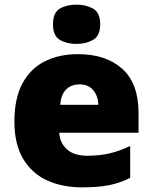

<svg xmlns="http://www.w3.org/2000/svg" viewBox="-20 -796 658 826"><path d="M315 -563Q436 -563 506 -500Q576 -437 576 -310V-225H235Q237 -182 267.5 -154Q298 -126 356 -126Q408 -126 451 -136Q494 -146 540 -168V-31Q500 -10 452.5 0Q405 10 333 10Q249 10 183.5 -19.5Q118 -49 80 -112Q42 -175 42 -273Q42 -373 76.5 -437Q111 -501 172.5 -532Q234 -563 315 -563ZM322 -433Q288 -433 265.5 -412Q243 -391 239 -345H403Q402 -382 381.5 -407.5Q361 -433 322 -433ZM309 -776Q350 -776 380.5 -759Q411 -742 411 -691Q411 -642 380.5 -624.5Q350 -607 309 -607Q267 -607 237.5 -624.5Q208 -642 208 -691Q208 -742 237.5 -759Q267 -776 309 -776Z"/></svg>

Font: Noto Sans Georgian Black
Style: Regular
Weight: 900
Designer: Monotype Design Team, Akaki Razmadze
Foundry: Google LLC
Version: Version 2.005; ttfautohint (v1.8.4.7-5d5b)